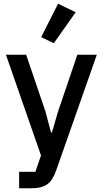

<svg xmlns="http://www.w3.org/2000/svg" viewBox="-20 -815 554 1035"><path d="M388 -749 293 -795 202 -615 270 -582ZM293 -214 260 -101H255L225 -214L121 -520H12L201 23L171 111H83V200H146C227 200 258 173 283 103L502 -520H397Z"/></svg>

Font: IBM Plex Thai Looped Medium
Style: Regular
Weight: 500
Designer: Mike Abbink, Paul van der Laan, Pieter van Rosmalen, Ben Mitchell, Mark Frömberg
Foundry: Bold Monday
Version: Version 1.0